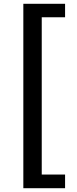

<svg xmlns="http://www.w3.org/2000/svg" viewBox="-20 -820 407 1012"><path d="M103 172V-800H323V-729H200V100H323V172Z"/></svg>

Font: Noto Sans KR Thin SemiBold
Style: Regular
Weight: 600
Version: Version 2.004-H2;hotconv 1.0.118;makeotfexe 2.5.65603